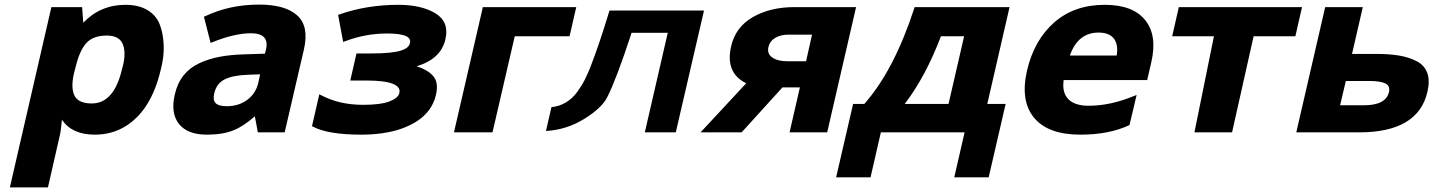

<svg xmlns="http://www.w3.org/2000/svg" viewBox="-20 -577 6248 837"><path d="M343 -478Q418 -556 527 -556Q584 -556 622 -533.5Q660 -511 675.5 -472.5Q691 -434 693.5 -382.5Q696 -331 681 -274Q639 -93 523 -24Q465 10 393 10Q294 10 250 -55Q245 -2 241 12L189 240H23L204 -546H338ZM380 -126Q477 -126 512 -276Q531 -341 516.5 -381.5Q502 -422 446 -422Q387 -422 357.5 -390.5Q328 -359 311 -290L307 -275Q287 -204 302.5 -165Q318 -126 380 -126Z M876 -507Q982 -557 1109 -557Q1224 -557 1276 -509.5Q1328 -462 1305 -362L1221 0H1104L1091 -70Q1041 -26 998 -9Q951 10 882 10Q797 10 760 -37Q723 -84 742 -165Q753 -214 780 -248Q807 -282 848 -301Q889 -320 935 -329Q981 -338 1041 -340L1135 -343L1139 -359Q1157 -432 1074 -432Q1003 -432 906 -393L898 -390L869 -504ZM914 -170Q907 -141 920 -127.5Q933 -114 969 -114Q1020 -114 1057.5 -141.5Q1095 -169 1106 -216L1114 -253L1060 -251Q997 -249 960.5 -231.5Q924 -214 914 -170Z M1372 -166 1382 -161Q1460 -120 1563 -120Q1639 -120 1678 -135Q1717 -150 1721 -172Q1727 -197 1694 -211Q1659 -226 1576 -226H1507L1534 -344H1600Q1687 -344 1726 -356Q1763 -367 1767 -389Q1772 -409 1751 -419Q1727 -431 1668 -431Q1573 -431 1484 -397L1476 -394L1454 -512L1462 -515Q1581 -556 1716 -556Q1817 -556 1878 -519Q1939 -482 1922 -407Q1903 -320 1796 -288Q1847 -272 1870 -243.5Q1893 -215 1880 -162Q1855 -55 1715 -11Q1644 10 1555 10Q1410 10 1344 -25L1340 -27Z M2085 -546H2492L2463 -419H2224L2127 0H1959Z M2552 -280Q2540 -251 2528.5 -228Q2517 -205 2496.5 -176.5Q2476 -148 2447 -130.5Q2418 -113 2384 -110L2360 -6Q2450 -11 2527.5 -59Q2605 -107 2628 -155Q2667 -232 2731 -427L2733 -434H2891L2791 0H2926L3049 -531H2637Q2593 -385 2552 -280Z M3233 -214Q3141 -259 3167 -374Q3186 -459 3262 -502.5Q3338 -546 3443 -546H3712L3586 0H3422L3467 -196H3391L3213 0H3034ZM3520 -426H3418Q3383 -426 3359.5 -412Q3336 -398 3330 -372Q3323 -343 3346.5 -326.5Q3370 -310 3412 -310H3494Z M3924 -124H4115L4183 -419H4082Q4014 -241 3924 -124ZM3699 -124H3748Q3877 -270 3965 -539L3967 -546H4381L4284 -124H4364L4290 196H4140L4185 0H3820L3775 196H3625Z M4644 -335H4848Q4856 -382 4836 -408.5Q4816 -435 4769 -435Q4679 -435 4644 -335ZM4904 -32 4900 -30Q4813 10 4690 10Q4549 10 4488 -63.5Q4427 -137 4457 -269Q4488 -402 4575.5 -479Q4663 -556 4796 -556Q4919 -556 4972.5 -489Q5026 -422 4999 -306L4981 -228H4617Q4609 -174 4637 -145Q4665 -116 4726 -116Q4820 -116 4922 -158L4935 -163Z M5119 -546H5656L5627 -419H5445L5351 0H5187L5272 -419H5090Z M5874 -342H5978Q6038 -342 6081 -334.5Q6124 -327 6157 -309.5Q6190 -292 6202 -259Q6214 -226 6203 -178Q6163 0 5905 0H5631L5757 -546H5921ZM5925 -118Q6021 -118 6035 -175Q6041 -203 6019 -213.5Q5997 -224 5948 -224H5847L5822 -118Z"/></svg>

Font: Passageway
Style: BdIt
Weight: 700
Foundry: Ascender Corporation
Version: Version 1.11